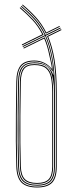

<svg xmlns="http://www.w3.org/2000/svg" viewBox="-20 -824 332 850"><path d="M183 -675Q163.8 -714.5 137.2 -743.8Q110.8 -773 77.8 -801L80.2 -804Q112.8 -776.8 139 -747.9Q165.2 -719 184.8 -680.2L243.2 -709L245 -705.5ZM144.2 -2Q101.2 -2 81.4 -21.5Q61.5 -41 60.2 -87.2Q58 -163 58 -251.8Q58 -340.5 60.2 -463Q61 -508.5 77.8 -528.2Q94.5 -548 132.2 -548Q166.2 -548 187.1 -532.2Q208 -516.5 215.2 -493.5H217.2Q216.2 -512.8 214.2 -531.1Q212.2 -549.5 209.2 -565.2Q198 -625 180 -664.5L81.8 -616.2L80 -619.8L178.2 -668Q159.2 -708.2 132.5 -737.5Q105.8 -766.8 72.5 -794.8L75 -798Q108.2 -770 135.4 -740.4Q162.5 -710.8 181.5 -669.8L247 -701.8L248.8 -698.2L183.2 -666Q202.5 -623.5 212.9 -563.6Q223.2 -503.8 223.2 -416V-87Q223.2 -41.5 205 -21.8Q186.8 -2 144.2 -2ZM78.2 -623.2 76.5 -627 167.2 -671.8Q149.2 -707.8 123.9 -735Q98.5 -762.2 67.2 -788.8L70 -791.8Q100.2 -766 127 -737.4Q153.8 -708.8 172.8 -669.8ZM144.2 6Q96.8 6 75.2 -15.6Q53.8 -37.2 52.2 -87Q50.5 -143 50.1 -198.2Q49.8 -253.5 50.4 -317.5Q51 -381.5 52.2 -463Q53 -511 70.8 -533.5Q88.5 -556 132.2 -556Q156 -556 176.1 -545.9Q196.2 -535.8 207.8 -520.5H209.8Q208 -537.5 204.2 -552.5Q200.5 -567.5 197.8 -581.2Q190 -620.5 175.8 -653.5L85.2 -609L83.5 -612.5L178 -659Q194.2 -621.5 203.5 -574.2Q207 -560 209.9 -543.1Q212.8 -526.2 214.2 -508H212.2Q201.8 -528.2 180 -540.1Q158.2 -552 132.2 -552Q92.2 -552 74.6 -531.4Q57 -510.8 56.2 -463Q54.8 -376 54.2 -310.5Q53.8 -245 54.2 -191.6Q54.8 -138.2 56.2 -87.2Q57.8 -39.5 78 -18.8Q98.2 2 144.2 2Q188.8 2 208 -18.8Q227.2 -39.5 227.2 -87V-416Q227.2 -502 217.1 -561.6Q207 -621.2 188.2 -664L250.5 -694.8L252.2 -691L193.2 -662Q211.5 -619.5 221.4 -560.2Q231.2 -501 231.2 -416V-87Q231.2 -37.2 211.1 -15.6Q191 6 144.2 6ZM144.2 -6Q184.5 -6 201.9 -24.9Q219.2 -43.8 219.2 -87V-416Q219.2 -474.5 203.5 -509.2Q187.8 -544 132.2 -544Q94 -544 79.5 -523.8Q65 -503.5 64.2 -462.8Q62.8 -376 62.2 -310.5Q61.8 -245 62.2 -191.8Q62.8 -138.5 64.2 -87.5Q65.5 -43.8 84.1 -24.9Q102.8 -6 144.2 -6ZM144.2 -10Q104.2 -10 86.9 -28.2Q69.5 -46.5 68.2 -87.5Q66 -163.8 66 -252Q66 -340.2 68.2 -462.8Q69 -502 82.9 -521Q96.8 -540 132.2 -540Q169.5 -540 187.1 -524.4Q204.8 -508.8 210 -480.9Q215.2 -453 215.2 -416V-87Q215.2 -45.8 198.8 -27.9Q182.2 -10 144.2 -10ZM144.2 -14Q180 -14 195.6 -30.9Q211.2 -47.8 211.2 -87V-416Q211.2 -452.8 206 -479.8Q200.8 -506.8 183.9 -521.4Q167 -536 132.2 -536Q99 -536 86 -518.1Q73 -500.2 72.2 -462.8Q70.8 -376.8 70.2 -311.1Q69.8 -245.5 70.2 -191.9Q70.8 -138.2 72.2 -87.5Q73.5 -48.2 90.2 -31.1Q107 -14 144.2 -14Z"/></svg>

Font: Big Shoulders Inline Display Thin
Style: Regular
Weight: 100
Designer: Patric King
Foundry: XO Type Co
Version: Version 1.000